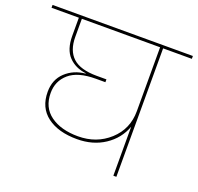

<svg xmlns="http://www.w3.org/2000/svg" viewBox="-163 -879 1048 1017"><g transform="rotate(20 360.5 -370.0)"><path d="M329 -132Q433 -132 505 -197.5Q577 -263 577 -364V-724H136V-622Q136 -545 178.5 -506Q221 -467 314 -467H368V-451H314Q213 -451 164 -408.5Q115 -366 115 -299Q115 -217 174 -174.5Q233 -132 329 -132ZM-35 -724V-740H756V-724H594V0H577V-276Q550 -203 484 -159.5Q418 -116 329 -116Q223 -116 160.5 -163Q98 -210 98 -299Q98 -368 143 -410Q188 -452 254 -458V-460Q194 -467 156.5 -506Q119 -545 119 -622V-724Z"/></g></svg>

Font: Poppins Thin
Style: Regular
Weight: 250
Designer: Ninad Kale (Devanagari), Jonny Pinhorn (Latin)
Foundry: Indian Type Foundry
Version: Version 3.200;PS 1.000;hotconv 16.6.54;makeotf.lib2.5.65590